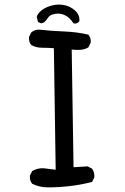

<svg xmlns="http://www.w3.org/2000/svg" viewBox="-20 -808 540 830"><path d="M187.5 2Q150.4 2 119.1 -13.7Q107.4 -27.3 109.4 -48.8L119.1 -68.4Q146.5 -85 181.6 -79.1L220.7 -74.2L212.9 -599.6Q187.5 -601.6 162.1 -601.6Q136.7 -601.6 115.2 -613.3Q103.5 -627 105.5 -648.4L115.2 -668Q130.9 -681.6 152.3 -679.7Q205.1 -673.8 258.3 -671.9Q311.5 -669.9 362.3 -658.2Q374 -644.5 372.1 -623L362.3 -603.5Q338.9 -587.9 290 -593.8L297.9 -85L358.4 -88.9L377.9 -79.1Q389.6 -62.5 387.7 -41L377.9 -21.5Q333 -9.8 284.7 -3.9Q236.3 2 187.5 2ZM158.2 -707 144.5 -712.9 138.7 -734.4Q142.6 -750 160.2 -763.7Q177.7 -777.3 204.1 -784.2Q230.5 -791 256.8 -786.1Q283.2 -781.2 304.2 -762.7Q325.2 -744.1 323.2 -716.8Q313.5 -703.1 297.9 -707Q281.2 -732.4 260.7 -742.2Q240.2 -752 217.8 -748Q195.3 -744.1 187.5 -731.4Q179.7 -718.8 169.9 -710.9Z"/></svg>

Font: JasonHandwriting2
Style: Regular
Weight: 400
Version: Version 1.05.10